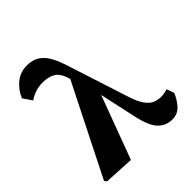

<svg xmlns="http://www.w3.org/2000/svg" viewBox="-202 -861 1009 1009"><g transform="rotate(-45 302.5 -356.0)"><path d="M500 15Q452 15 420 -19Q388 -53 369 -144L326 -341L195 11L27 2L17 -11L271 -516L270 -518Q255 -570 227 -587.5Q199 -605 155 -605Q124 -605 98.5 -596Q73 -587 53 -573L19 -623Q37 -667 73.5 -697Q110 -727 160 -727Q214 -727 248.5 -693.5Q283 -660 309 -578L421 -231Q437 -182 455.5 -156Q474 -130 495.5 -120.5Q517 -111 542 -111Q556 -111 568.5 -113.5Q581 -116 590 -119L605 -78Q593 -45 567 -15Q541 15 500 15Z"/></g></svg>

Font: Source Serif 4 SmText
Style: Bold
Weight: 700
Designer: Frank Grießhammer
Foundry: Adobe
Version: Version 4.005;hotconv 1.1.0;makeotfexe 2.6.0